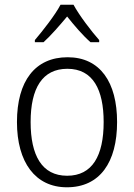

<svg xmlns="http://www.w3.org/2000/svg" viewBox="-20 -785 569 815"><path d="M292 -765H237C214 -721 162 -655 128 -615V-606H165C197 -635 234 -678 265 -715C295 -677 331 -635 364 -606H401V-615C369 -651 316 -720 292 -765ZM477 -267C477 -436 405 -542 267 -542C129 -542 52 -441 52 -267C52 -96 130 10 264 10C404 10 477 -96 477 -267ZM110 -267C110 -411 160 -493 266 -493C375 -493 420 -404 420 -267C420 -124 372 -39 265 -39C158 -39 110 -125 110 -267Z"/></svg>

Font: Noto Sans Telugu SemiCondensed Light
Style: Regular
Weight: 300
Width: 4
Designer: Jelle Bosma - Monotype Design Team
Foundry: Monotype Imaging Inc.
Version: Version 2.005